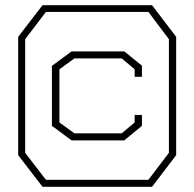

<svg xmlns="http://www.w3.org/2000/svg" viewBox="-20 -720 749 740"><path d="M566 0H144L50 -122V-578L144 -700H566L659 -578V-122ZM631 -569 552 -674H157L77 -569V-131L157 -27H552L631 -131ZM459 -179H256L180 -235V-466L256 -522H459L527 -467V-424H499V-453L449 -495H267L209 -453V-248L267 -206H449L499 -248V-277H527V-235Z"/></svg>

Font: Turret Road ExtraLight
Style: Regular
Weight: 275
Designer: Noponies
Foundry: Noponies
Version: Version 1.001; ttfautohint (v1.8)